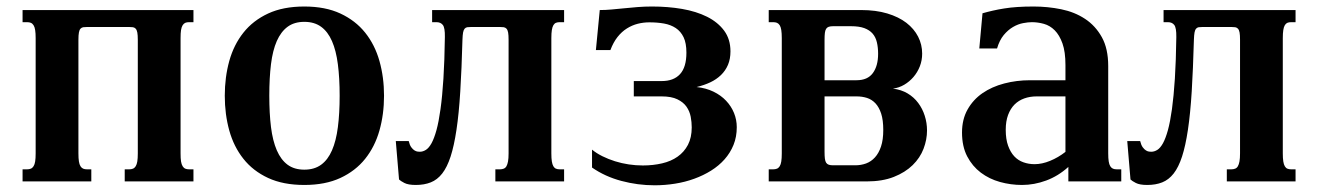

<svg xmlns="http://www.w3.org/2000/svg" viewBox="-20 -549 3989 581"><path d="M243.2 -467.3Q236.3 -467.3 231.7 -466.6Q227.1 -465.8 223.6 -462.2Q220.2 -458.5 218.8 -450.7Q217.3 -442.9 217.3 -428.7V-85Q217.3 -69.8 218.8 -60.5Q220.2 -51.3 223.6 -45.9Q227.1 -40.5 231.7 -38.6Q236.3 -36.6 243.2 -36.6H256.3V0H48.3V-36.6H62Q68.4 -36.6 73.2 -38.6Q78.1 -40.5 81.5 -45.9Q85 -51.3 86.4 -60.5Q87.9 -69.8 87.9 -85V-433.6Q87.9 -448.7 86.4 -458Q85 -467.3 81.5 -472.7Q78.1 -478 73.2 -480Q68.4 -481.9 62 -481.9H48.3V-518.6H565.4V-481.9H552.2Q545.4 -481.9 540.8 -480Q536.1 -478 532.7 -472.7Q529.3 -467.3 527.8 -458Q526.4 -448.7 526.4 -433.6V-85Q526.4 -69.8 527.8 -60.5Q529.3 -51.3 532.7 -45.9Q536.1 -40.5 540.8 -38.6Q545.4 -36.6 552.2 -36.6H565.4V0H357.4V-36.6H371.1Q377.4 -36.6 382.3 -38.6Q387.2 -40.5 390.6 -45.9Q394 -51.3 395.5 -60.5Q397 -69.8 397 -85V-428.7Q397 -442.9 395.5 -450.7Q394 -458.5 390.6 -462.2Q387.2 -465.8 382.3 -466.6Q377.4 -467.3 371.1 -467.3Z M660.2 -259.3Q660.2 -315.4 673.8 -364.5Q687.5 -413.6 716.6 -450.2Q745.6 -486.8 791.3 -508.1Q836.9 -529.3 900.9 -529.3Q964.4 -529.3 1010 -508.1Q1055.7 -486.8 1085 -450.2Q1114.3 -413.6 1128.2 -364.5Q1142.1 -315.4 1142.1 -259.3Q1142.1 -203.1 1128.2 -154.1Q1114.3 -105 1085 -68.4Q1055.7 -31.7 1010 -10.5Q964.4 10.7 900.9 10.7Q836.9 10.7 791.3 -10.5Q745.6 -31.7 716.6 -68.4Q687.5 -105 673.8 -154.1Q660.2 -203.1 660.2 -259.3ZM794.9 -259.8Q794.9 -206.1 800 -164.6Q805.2 -123 817.6 -94.2Q830.1 -65.4 850.3 -50.5Q870.6 -35.6 900.9 -35.6Q931.2 -35.6 951.7 -50.5Q972.2 -65.4 984.6 -94Q997.1 -122.6 1002.4 -164.1Q1007.8 -205.6 1007.8 -259.3Q1007.8 -313 1002.4 -354.5Q997.1 -396 984.6 -424.6Q972.2 -453.1 951.7 -468Q931.2 -482.9 900.9 -482.9Q870.6 -482.9 850.3 -468Q830.1 -453.1 817.6 -424.8Q805.2 -396.5 800 -354.7Q794.9 -313 794.9 -259.8Z M1519 -428.7Q1519 -442.9 1517.6 -450.7Q1516.1 -458.5 1512.7 -462.2Q1509.3 -465.8 1504.4 -466.6Q1499.5 -467.3 1493.2 -467.3H1405.3Q1398.4 -467.3 1393.8 -466.6Q1389.2 -465.8 1386 -462.2Q1382.8 -458.5 1381.3 -450.7Q1379.9 -442.9 1379.4 -428.7Q1377 -339.4 1372.8 -272.2Q1368.7 -205.1 1361.3 -156.2Q1354 -107.4 1343.5 -75.2Q1333 -43 1318.1 -23.9Q1303.2 -4.9 1283.4 2.9Q1263.7 10.7 1238.3 10.7Q1215.3 10.7 1203.6 4.6Q1191.9 -1.5 1187.5 -5.9L1177.7 -122.1H1216.8Q1219.7 -109.9 1224.6 -103.3Q1229.5 -96.7 1234.4 -93.8Q1239.3 -90.8 1243.7 -90.3Q1248 -89.8 1250.5 -89.8Q1259.8 -89.8 1268.8 -95.5Q1277.8 -101.1 1285.9 -115.7Q1293.9 -130.4 1300.8 -155.3Q1307.6 -180.2 1313 -218.8Q1318.4 -257.3 1321.8 -311Q1325.2 -364.7 1326.2 -437Q1326.7 -464.8 1320.1 -473.4Q1313.5 -481.9 1300.8 -481.9H1287.6V-518.6H1687V-481.9H1673.8Q1667 -481.9 1662.4 -480Q1657.7 -478 1654.5 -472.7Q1651.4 -467.3 1649.9 -458Q1648.4 -448.7 1648.4 -433.6V-85Q1648.4 -69.8 1649.9 -60.5Q1651.4 -51.3 1654.5 -45.9Q1657.7 -40.5 1662.4 -38.6Q1667 -36.6 1673.8 -36.6H1687V0H1479V-36.6H1492.7Q1499 -36.6 1504.2 -38.6Q1509.3 -40.5 1512.5 -45.9Q1515.6 -51.3 1517.3 -60.5Q1519 -69.8 1519 -85Z M1944.8 -481.4Q1927.2 -481.4 1909.9 -477.1Q1892.6 -472.7 1877 -462.9Q1861.3 -453.1 1848.6 -437Q1835.9 -420.9 1827.1 -397.5H1783.2L1794.9 -518.6Q1812.5 -518.6 1830.8 -520.3Q1849.1 -522 1868.7 -523.9Q1888.2 -525.9 1909.2 -527.6Q1930.2 -529.3 1953.1 -529.3Q2001 -529.3 2043.9 -522Q2086.9 -514.6 2119.6 -498.3Q2152.3 -481.9 2171.4 -456.1Q2190.4 -430.2 2190.4 -393.6Q2190.4 -370.6 2182.9 -352.8Q2175.3 -335 2161.6 -321.8Q2147.9 -308.6 2129.2 -299.8Q2110.4 -291 2087.9 -285.6Q2116.2 -282.7 2138.9 -271.7Q2161.6 -260.7 2177.2 -244.1Q2192.9 -227.5 2201.2 -207Q2209.5 -186.5 2209.5 -164.1Q2209.5 -134.8 2199.7 -110.6Q2189.9 -86.4 2172.6 -66.9Q2155.3 -47.4 2131.8 -32.7Q2108.4 -18.1 2080.8 -8.1Q2053.2 2 2022.7 6.8Q1992.2 11.7 1960.9 11.7Q1909.7 11.7 1860.4 -1.5Q1811 -14.6 1771.5 -42V-96.2Q1785.2 -85 1803 -76.2Q1820.8 -67.4 1841.1 -61Q1861.3 -54.7 1882.6 -51.5Q1903.8 -48.3 1925.3 -48.3Q1956.5 -48.3 1983.6 -54.7Q2010.7 -61 2030.5 -75Q2050.3 -88.9 2061.8 -110.8Q2073.2 -132.8 2073.2 -163.6Q2073.2 -179.2 2070.1 -195.8Q2066.9 -212.4 2057.4 -226.1Q2047.9 -239.7 2029.8 -248.5Q2011.7 -257.3 1982.4 -257.3H1897.9V-303.7H1982.4Q2018.6 -303.7 2037.8 -324.7Q2057.1 -345.7 2057.1 -389.6Q2057.1 -418.5 2048.6 -436.3Q2040 -454.1 2024.9 -464.1Q2009.8 -474.1 1989.3 -477.8Q1968.8 -481.4 1944.8 -481.4Z M2306.2 0V-36.6H2319.8Q2326.2 -36.6 2331.1 -38.6Q2335.9 -40.5 2339.4 -45.9Q2342.8 -51.3 2344.2 -60.5Q2345.7 -69.8 2345.7 -85V-433.6Q2345.7 -448.7 2344.2 -458Q2342.8 -467.3 2339.4 -472.7Q2335.9 -478 2331.1 -480Q2326.2 -481.9 2319.8 -481.9H2306.2V-518.6H2585.9Q2630.4 -518.6 2664.8 -508.3Q2699.2 -498 2722.7 -480Q2746.1 -461.9 2758.3 -438Q2770.5 -414.1 2770.5 -386.7Q2770.5 -366.2 2763.4 -348.1Q2756.3 -330.1 2744.1 -315.9Q2731.9 -301.8 2716.1 -292.5Q2700.2 -283.2 2682.1 -280.8Q2707 -277.8 2726.3 -266.4Q2745.6 -254.9 2758.5 -237.5Q2771.5 -220.2 2778.3 -198.7Q2785.2 -177.2 2785.2 -154.3Q2785.2 -126.5 2774.7 -98.9Q2764.2 -71.3 2741.7 -49.3Q2719.2 -27.3 2684.8 -13.7Q2650.4 0 2602.1 0ZM2475.1 -306.2H2571.8Q2605.5 -306.2 2621.3 -327.9Q2637.2 -349.6 2637.2 -386.2Q2637.2 -405.3 2633.5 -420.9Q2629.9 -436.5 2620.6 -447.3Q2611.3 -458 2595.5 -463.9Q2579.6 -469.7 2555.2 -469.7H2501Q2493.2 -469.7 2488 -468Q2482.9 -466.3 2480 -461.9Q2477.1 -457.5 2476.1 -449.5Q2475.1 -441.4 2475.1 -428.2ZM2567.9 -48.8Q2585.4 -48.8 2600.8 -54.4Q2616.2 -60.1 2627.7 -72.8Q2639.2 -85.4 2646 -105.7Q2652.8 -126 2652.8 -155.8Q2652.8 -185.5 2646.5 -205.1Q2640.1 -224.6 2629.2 -236.3Q2618.2 -248 2603.5 -252.7Q2588.9 -257.3 2572.3 -257.3H2475.1V-90.3Q2475.1 -77.1 2476.1 -69.1Q2477.1 -61 2480 -56.6Q2482.9 -52.2 2488 -50.5Q2493.2 -48.8 2501 -48.8Z M3204.1 -257.3H3116.7Q3096.7 -257.3 3079.6 -251.2Q3062.5 -245.1 3050 -232.7Q3037.6 -220.2 3030.5 -201.2Q3023.4 -182.1 3023.4 -156.2Q3023.4 -127.9 3030.5 -108.2Q3037.6 -88.4 3049.3 -75.9Q3061 -63.5 3076.9 -57.9Q3092.8 -52.2 3110.4 -52.2Q3133.3 -52.2 3157.7 -62.3Q3182.1 -72.3 3204.1 -89.4ZM3333.5 -85Q3333.5 -69.8 3335 -60.5Q3336.4 -51.3 3339.8 -45.9Q3343.3 -40.5 3347.9 -38.6Q3352.5 -36.6 3359.4 -36.6H3373V0H3212.9V-43.9Q3182.1 -16.1 3145.8 -2.7Q3109.4 10.7 3072.8 10.7Q3038.6 10.7 3006.1 1.7Q2973.6 -7.3 2948 -26.6Q2922.4 -45.9 2906.7 -75.9Q2891.1 -106 2891.1 -147.9Q2891.1 -188 2908 -217.8Q2924.8 -247.6 2953.1 -267.1Q2981.4 -286.6 3018.8 -296.4Q3056.2 -306.2 3096.7 -306.2H3204.1V-352.1Q3204.1 -392.1 3195.1 -417.5Q3186 -442.9 3171.6 -457.3Q3157.2 -471.7 3138.9 -476.8Q3120.6 -481.9 3102.5 -481.9Q3091.3 -481.9 3075.9 -479Q3060.5 -476.1 3045.4 -467.3Q3030.3 -458.5 3017.3 -442.9Q3004.4 -427.2 2997.1 -402.3H2943.4L2953.1 -508.8Q2968.3 -513.2 2984.4 -516.8Q3000.5 -520.5 3018.8 -523.4Q3037.1 -526.4 3058.8 -527.8Q3080.6 -529.3 3107.4 -529.3Q3150.4 -529.3 3191.2 -521Q3231.9 -512.7 3263.4 -491.9Q3294.9 -471.2 3314.2 -436.5Q3333.5 -401.9 3333.5 -349.1Z M3732.4 -428.7Q3732.4 -442.9 3731 -450.7Q3729.5 -458.5 3726.1 -462.2Q3722.7 -465.8 3717.8 -466.6Q3712.9 -467.3 3706.5 -467.3H3618.7Q3611.8 -467.3 3607.2 -466.6Q3602.5 -465.8 3599.4 -462.2Q3596.2 -458.5 3594.7 -450.7Q3593.3 -442.9 3592.8 -428.7Q3590.3 -339.4 3586.2 -272.2Q3582 -205.1 3574.7 -156.2Q3567.4 -107.4 3556.9 -75.2Q3546.4 -43 3531.5 -23.9Q3516.6 -4.9 3496.8 2.9Q3477.1 10.7 3451.7 10.7Q3428.7 10.7 3417 4.6Q3405.3 -1.5 3400.9 -5.9L3391.1 -122.1H3430.2Q3433.1 -109.9 3438 -103.3Q3442.9 -96.7 3447.8 -93.8Q3452.6 -90.8 3457 -90.3Q3461.4 -89.8 3463.9 -89.8Q3473.1 -89.8 3482.2 -95.5Q3491.2 -101.1 3499.3 -115.7Q3507.3 -130.4 3514.2 -155.3Q3521 -180.2 3526.4 -218.8Q3531.7 -257.3 3535.2 -311Q3538.6 -364.7 3539.6 -437Q3540 -464.8 3533.4 -473.4Q3526.9 -481.9 3514.2 -481.9H3501V-518.6H3900.4V-481.9H3887.2Q3880.4 -481.9 3875.7 -480Q3871.1 -478 3867.9 -472.7Q3864.7 -467.3 3863.3 -458Q3861.8 -448.7 3861.8 -433.6V-85Q3861.8 -69.8 3863.3 -60.5Q3864.7 -51.3 3867.9 -45.9Q3871.1 -40.5 3875.7 -38.6Q3880.4 -36.6 3887.2 -36.6H3900.4V0H3692.4V-36.6H3706.1Q3712.4 -36.6 3717.5 -38.6Q3722.7 -40.5 3725.8 -45.9Q3729 -51.3 3730.7 -60.5Q3732.4 -69.8 3732.4 -85Z"/></svg>

Font: Arian AMU Serif
Style: Bold
Weight: 700
Designer: Ruben Hakobyan (Tarumian)
Foundry: Ruben Hakobyan (Tarumian)
Version: Version 1.002